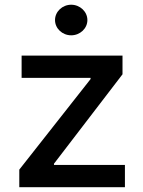

<svg xmlns="http://www.w3.org/2000/svg" viewBox="-20 -776 591 796"><path d="M60 0H497.9V-92.3H203.8V-97.3L487.9 -468V-545.5H69.6V-453.1H355.5V-448.2L60 -72.8ZM208.1 -692.8C208.1 -658 238.3 -629.6 275.2 -629.6C311.8 -629.6 342.3 -658 342.3 -692.8C342.3 -727.6 311.8 -756.4 275.2 -756.4C238.3 -756.4 208.1 -727.6 208.1 -692.8Z"/></svg>

Font: Magic Ui Pro Medium
Style: Regular
Weight: 500
Designer: Stefan Endress, Andreas Faust
Version: Version 1.000;FEAKit 1.0